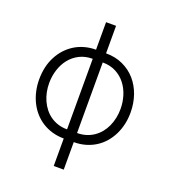

<svg xmlns="http://www.w3.org/2000/svg" viewBox="-161 -843 1013 1146"><g transform="rotate(20 345.5 -270.5)"><path d="M88.8 -416.9Q105.5 -448.9 128.7 -473.9Q152 -498.9 180.6 -516.5Q209.2 -534.1 242.9 -543.3Q276.6 -552.6 313.9 -552.6V-727.3H377.5V-552.6Q437.5 -552.6 485.4 -530.4Q533.4 -508.2 566.8 -469.8Q600.1 -431.5 618.1 -380Q636 -328.5 636 -269.9Q636 -231.9 628.2 -196.4Q620.4 -160.9 605.1 -129.6Q589.8 -98.4 567.6 -72.4Q545.5 -46.5 516.7 -27.9Q487.9 -9.2 452.9 1.1Q418 11.4 377.5 11.4V186.1H313.9V11.4Q274.5 11.4 239.9 1.2Q205.3 -8.9 176.5 -27.2Q147.7 -45.5 125.2 -71.2Q102.6 -96.9 87.2 -128.2Q71.7 -159.4 63.6 -195.3Q55.4 -231.2 55.4 -269.9Q55.4 -353.7 88.8 -416.9ZM377.5 -46.5Q408.7 -46.5 435.2 -54.9Q461.6 -63.2 483.3 -78.3Q505 -93.4 521.7 -114Q538.4 -134.6 549.5 -159.4Q560.7 -184.3 566.6 -212.4Q572.4 -240.4 572.4 -269.9Q572.4 -313.2 559.8 -353.7Q547.2 -394.2 522.5 -425.6Q497.9 -457 461.5 -475.9Q425.1 -494.7 377.5 -494.7ZM313.9 -46.5V-494.7Q267 -494.7 230.6 -476.2Q194.2 -457.7 169.6 -426.7Q144.9 -395.6 131.9 -354.9Q119 -314.3 119 -269.9Q119 -241.1 124.6 -213.4Q130.3 -185.7 141.5 -160.9Q152.7 -136 169.2 -115.1Q185.7 -94.1 207.4 -78.8Q229 -63.6 255.7 -55Q282.3 -46.5 313.9 -46.5Z"/></g></svg>

Font: Inter P Light
Style: Regular
Weight: 300
Designer: Rasmus Andersson
Foundry: rsms
Version: Version 3.018;git-588b23468